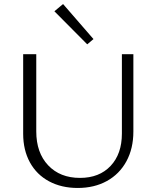

<svg xmlns="http://www.w3.org/2000/svg" viewBox="-20 -927 775 953"><path d="M250 -871 293 -907 444 -733 413 -707ZM95 -263V-658H160V-275Q160 -169 219 -106.5Q278 -44 377 -44Q473 -44 529 -103.5Q585 -163 585 -264V-658H642V-274Q642 -190 607.5 -126.5Q573 -63 510.5 -28.5Q448 6 366 6Q285 6 223.5 -27Q162 -60 128.5 -121Q95 -182 95 -263Z"/></svg>

Font: Ysabeau Infant Semilight
Style: Regular
Weight: 300
Designer: Christian Thalmann (Catharsis Fonts)
Version: Version 0.003